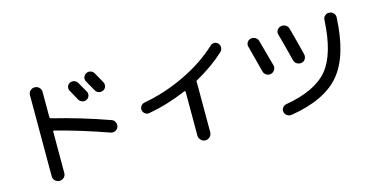

<svg xmlns="http://www.w3.org/2000/svg" viewBox="-81 -1168 3161 1625"><g transform="rotate(-15 1500.0 -355.0)"><path d="M573.2 -719.7Q591.8 -729.5 611.3 -723.6Q630.9 -717.8 641.6 -700.2Q686.5 -620.1 693.4 -609.4Q703.1 -591.8 696.3 -571.8Q689.5 -551.8 670.9 -543Q652.3 -534.2 632.8 -541Q613.3 -547.9 602.5 -566.4Q601.6 -568.4 583 -603Q564.5 -637.7 554.2 -654.8Q543.9 -671.9 549.8 -691.4Q555.7 -710.9 573.2 -719.7ZM797.9 -741.2Q842.8 -661.1 848.6 -650.4Q858.4 -632.8 852.5 -612.3Q846.7 -591.8 827.6 -583Q808.6 -574.2 788.6 -580.1Q768.6 -585.9 758.8 -605.5L708 -695.3Q698.2 -712.9 703.6 -732.4Q709 -752 728 -762.2Q747.1 -772.5 767.6 -766.1Q788.1 -759.8 797.9 -741.2ZM219.7 4.9V-705.1Q219.7 -728.5 235.8 -744.1Q252 -759.8 274.9 -759.8Q297.9 -759.8 314 -743.7Q330.1 -727.5 330.1 -705.1V-485.4Q330.1 -474.6 340.8 -470.7Q582 -412.1 833 -323.2Q852.5 -316.4 862.3 -296.4Q872.1 -276.4 865.2 -254.9Q858.4 -235.4 838.9 -225.6Q819.3 -215.8 798.8 -222.7Q562.5 -306.6 341.8 -363.3Q330.1 -365.2 330.1 -355.5V4.9Q330.1 28.3 314 43.9Q297.9 59.6 274.9 59.6Q252 59.6 235.8 43.9Q219.7 28.3 219.7 4.9Z M1156.2 -297.9Q1136.7 -293.9 1120.1 -306.2Q1103.5 -318.4 1099.6 -338.9Q1096.7 -358.4 1108.4 -374.5Q1120.1 -390.6 1139.6 -394.5Q1328.1 -428.7 1504.4 -513.7Q1680.7 -598.6 1805.7 -715.8Q1819.3 -729.5 1840.3 -729Q1861.3 -728.5 1874 -713.9Q1887.7 -698.2 1886.7 -677.2Q1885.7 -656.2 1871.1 -641.6Q1762.7 -541 1618.2 -461.9Q1609.4 -457 1611.3 -447.3Q1612.3 -444.3 1612.3 -435.5V-8.8Q1612.3 14.6 1595.7 31.2Q1579.1 47.9 1556.2 47.9Q1533.2 47.9 1516.6 30.8Q1500 13.7 1500 -8.8V-391.6Q1500 -395.5 1497.1 -397.9Q1494.1 -400.4 1490.2 -399.4Q1324.2 -328.1 1156.2 -297.9Z M2897.5 -669.9Q2881.8 -335.9 2748.5 -177.7Q2615.2 -19.5 2315.4 28.3Q2293.9 31.2 2276.4 19Q2258.8 6.8 2254.9 -13.7Q2251 -32.2 2262.7 -49.3Q2274.4 -66.4 2293.9 -70.3Q2557.6 -115.2 2667.5 -247.6Q2777.3 -379.9 2792 -675.8Q2793 -698.2 2809.1 -712.4Q2825.2 -726.6 2847.2 -724.6Q2869.1 -722.7 2883.8 -707.5Q2898.4 -692.4 2897.5 -669.9ZM2171.9 -392.6Q2148.4 -485.4 2111.3 -624Q2105.5 -643.6 2116.2 -661.6Q2127 -679.7 2148.4 -684.6Q2170.9 -688.5 2189 -677.7Q2207 -667 2212.9 -646.5Q2257.8 -487.3 2276.4 -415Q2281.2 -393.6 2269.5 -375.5Q2257.8 -357.4 2237.3 -351.6Q2214.8 -346.7 2195.8 -358.4Q2176.8 -370.1 2171.9 -392.6ZM2446.3 -417Q2419.9 -523.4 2382.8 -658.2Q2377 -679.7 2388.7 -697.3Q2400.4 -714.8 2420.9 -719.7Q2443.4 -724.6 2462.9 -713.4Q2482.4 -702.1 2488.3 -679.7Q2524.4 -549.8 2550.8 -439.5Q2555.7 -417 2544.4 -397.9Q2533.2 -378.9 2511.2 -375Q2489.3 -371.1 2470.2 -382.8Q2451.2 -394.5 2446.3 -417Z"/></g></svg>

Font: Rounded-X Mgen+ 1m medium
Style: Regular
Weight: 500
Designer: [Source Han Sans]
Ryoko NISHIZUKA  (kana & ideographs); Paul D. Hunt (Latin, Greek & Cyrillic); Wenlong ZHANG  (bopomofo
Version: Version 1.059.20150602